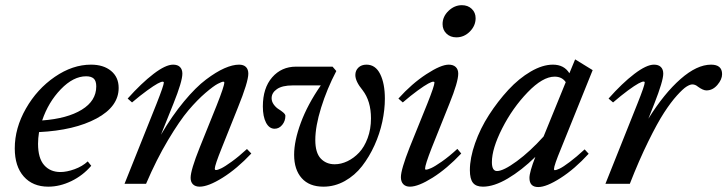

<svg xmlns="http://www.w3.org/2000/svg" viewBox="-20 -717 2837 749"><path d="M168.5 11.2Q107.9 11.2 72.8 -28.3Q37.6 -67.9 37.6 -138.2Q37.6 -217.3 81.1 -293.5Q124.5 -369.6 193.8 -417.2Q263.2 -464.8 335 -464.8Q383.8 -464.8 413.3 -440.4Q442.9 -416 442.9 -374Q442.9 -301.3 356.7 -254.9Q270.5 -208.5 132.3 -201.7Q128.4 -177.2 128.4 -156.2Q128.4 -100.1 152.1 -73Q175.8 -45.9 215.8 -45.9Q240.2 -45.9 270.8 -56.9Q301.3 -67.9 322.3 -87.4L335.9 -70.3Q303.2 -32.2 258.3 -10.5Q213.4 11.2 168.5 11.2ZM315.9 -419.4Q266.1 -419.4 217.3 -368.9Q168.5 -318.4 144.5 -247.1Q242.7 -254.4 299.1 -289.1Q355.5 -323.7 355.5 -379.9Q355.5 -401.4 345.7 -410.4Q335.9 -419.4 315.9 -419.4Z M465.8 0 590.8 -312.5Q619.1 -384.3 619.1 -395Q619.1 -398.4 614.3 -398.4Q608.9 -398.4 594.7 -390.9Q580.6 -383.3 554 -364Q527.3 -344.7 495.1 -317.4L478 -332.5Q531.7 -392.6 578.9 -428.7Q626 -464.8 655.3 -464.8Q672.9 -464.8 682.1 -455.6Q691.4 -446.3 691.4 -429.7Q691.4 -399.4 656.7 -313L607.9 -191.4Q651.4 -265.6 697.8 -321.3Q744.1 -377 783.7 -406.7Q823.2 -436.5 855.5 -450.7Q887.7 -464.8 912.6 -464.8Q930.2 -464.8 939.5 -455.6Q948.7 -446.3 948.7 -429.7Q948.7 -397.5 907.7 -296.4L845.2 -140.1Q817.9 -72.3 817.9 -59.1Q817.9 -53.7 822.8 -53.7Q829.1 -53.7 843 -60.3Q856.9 -66.9 884.3 -86.7Q911.6 -106.4 943.4 -135.7L960.4 -118.2Q904.3 -58.6 848.4 -23.7Q792.5 11.2 758.8 11.2Q742.2 11.2 732.9 2.2Q723.6 -6.8 723.6 -23.4Q723.6 -53.2 759.3 -142.1L825.2 -305.7Q855 -380.9 855 -395Q855 -398.4 851.1 -398.4Q845.7 -398.4 829.6 -390.1Q813.5 -381.8 781.7 -354.7Q750 -327.6 715.3 -286.9Q680.7 -246.1 635.5 -170.4Q590.3 -94.7 549.8 0Z M1241.7 11.2Q1186.5 11.2 1157 -22Q1127.4 -55.2 1127.4 -113.3Q1127.4 -167.5 1153.6 -238.3Q1179.7 -309.1 1231.4 -383.8H1121.6Q1081.1 -383.8 1060.3 -369.4Q1039.6 -355 1039.6 -334Q1039.6 -320.8 1047.9 -309.3Q1056.2 -297.9 1066.4 -291.5Q1076.7 -285.2 1085 -278.1Q1093.3 -271 1093.3 -265.1Q1093.3 -245.1 1081.1 -230Q1068.8 -214.8 1051.3 -214.8Q1030.3 -214.8 1017.8 -238.5Q1005.4 -262.2 1005.4 -301.8Q1005.4 -373.5 1041.7 -415.3Q1078.1 -457 1134.8 -457H1277.3L1292 -439.9Q1255.4 -370.1 1232.7 -297.1Q1210 -224.1 1210 -170.9Q1210 -121.1 1231.2 -98.6Q1252.4 -76.2 1285.6 -76.2Q1310.5 -76.2 1335.4 -88.1Q1360.4 -100.1 1380.9 -121.8Q1401.4 -143.6 1414.3 -178.5Q1427.2 -213.4 1427.2 -255.4Q1427.2 -322.8 1394.5 -365.2Q1366.2 -399.4 1366.2 -424.3Q1366.2 -441.9 1378.2 -453.4Q1390.1 -464.8 1409.7 -464.8Q1444.8 -464.8 1463.1 -428Q1481.4 -391.1 1481.4 -332Q1481.4 -289.1 1471.4 -242.2Q1461.4 -195.3 1440.9 -150.1Q1420.4 -105 1392.3 -68.8Q1364.3 -32.7 1325 -10.7Q1285.6 11.2 1241.7 11.2Z M1760.3 -571.3Q1736.8 -571.3 1721.7 -585.9Q1706.5 -600.6 1706.5 -623Q1706.5 -652.3 1729.7 -674.6Q1752.9 -696.8 1781.7 -696.8Q1805.2 -696.8 1820.3 -682.4Q1835.4 -668 1835.4 -646Q1835.4 -616.7 1813 -594Q1790.5 -571.3 1760.3 -571.3ZM1579.1 11.2Q1562.5 11.2 1553.2 1.5Q1543.9 -8.3 1543.9 -25.9Q1543.9 -55.2 1578.1 -142.1L1647 -312.5Q1674.8 -382.3 1674.8 -395Q1674.8 -398.4 1669.9 -398.4Q1664.6 -398.4 1650.4 -390.9Q1636.2 -383.3 1609.6 -364Q1583 -344.7 1551.3 -317.4L1534.2 -332.5Q1586.4 -390.6 1643.3 -427.7Q1700.2 -464.8 1730.5 -464.8Q1748 -464.8 1757.8 -455.6Q1767.6 -446.3 1767.6 -429.7Q1767.6 -397.5 1733.4 -313L1664.1 -140.1Q1638.2 -73.7 1638.2 -59.1Q1638.2 -55.2 1641.6 -55.2Q1648.4 -55.2 1662.1 -61.3Q1675.8 -67.4 1703.9 -86.9Q1731.9 -106.4 1764.2 -136.2L1779.3 -118.2Q1723.6 -59.1 1667.7 -23.9Q1611.8 11.2 1579.1 11.2Z M1863.8 11.2Q1836.9 11.2 1825 -3.9Q1813 -19 1813 -53.2Q1813 -100.6 1833.3 -158.2Q1853.5 -215.8 1887.7 -268.8Q1921.9 -321.8 1963.1 -366.5Q2004.4 -411.1 2050.5 -438Q2096.7 -464.8 2136.7 -464.8Q2180.7 -464.8 2201.2 -431.2L2223.6 -485.4L2292 -443.4L2168.9 -138.2Q2141.1 -71.3 2141.1 -57.6Q2141.1 -53.2 2144 -53.2Q2150.4 -53.2 2163.3 -59.3Q2176.3 -65.4 2202.4 -85Q2228.5 -104.5 2260.7 -134.3L2276.4 -117.2Q2221.7 -57.6 2166.7 -22.5Q2111.8 12.7 2079.6 12.7Q2045.4 12.7 2045.4 -22.9Q2045.4 -45.9 2068.4 -105Q2015.1 -52.7 1961.2 -20.8Q1907.2 11.2 1863.8 11.2ZM1898.9 -84.5Q1898.9 -49.8 1918.9 -49.8Q1943.8 -49.8 1996.1 -88.1Q2048.3 -126.5 2100.6 -184.6L2187 -396.5Q2172.4 -418 2143.6 -418Q2097.2 -418 2038.3 -356.9Q1979.5 -295.9 1939.2 -216.6Q1898.9 -137.2 1898.9 -84.5Z M2341.8 0 2466.8 -313Q2495.1 -383.8 2495.1 -395.5Q2495.1 -398.9 2490.2 -398.9Q2484.9 -398.9 2470.7 -391.4Q2456.5 -383.8 2429.9 -364.3Q2403.3 -344.7 2371.6 -317.4L2354 -332.5Q2407.2 -392.6 2454.6 -428.7Q2502 -464.8 2531.2 -464.8Q2548.8 -464.8 2558.1 -455.6Q2567.4 -446.3 2567.4 -429.7Q2567.4 -401.4 2532.7 -313L2509.3 -253.9Q2570.8 -352.5 2634.8 -408.7Q2698.7 -464.8 2753.9 -464.8Q2796.9 -464.8 2796.9 -427.7Q2796.9 -407.2 2778.6 -385.7Q2760.3 -364.3 2735.8 -364.3Q2722.7 -364.3 2702.6 -378.9Q2692.4 -387.7 2680.7 -387.7Q2671.9 -387.7 2658.2 -379.2Q2644.5 -370.6 2620.8 -344.5Q2597.2 -318.4 2570.8 -277.8Q2544.4 -237.3 2508.8 -164.8Q2473.1 -92.3 2437 0Z"/></svg>

Font: Elstob 6pt Medium
Style: Italic
Weight: 500
Italic angle: -20°
Designer: Peter S. Baker
Version: Version 1.015